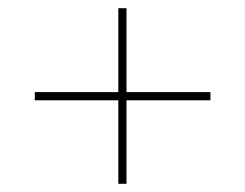

<svg xmlns="http://www.w3.org/2000/svg" viewBox="-20 -592 599 469"><path d="M269 -143H289V-347H494V-367H289V-572H269V-367H65V-347H269Z"/></svg>

Font: Noto Serif Display ExtraLight
Style: Regular
Weight: 200
Designer: Monotype Design Team
Foundry: Monotype Imaging Inc.
Version: Version 2.009